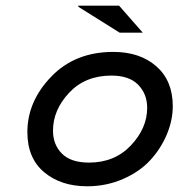

<svg xmlns="http://www.w3.org/2000/svg" viewBox="-20 -647 633 681"><path d="M381.8 -462.9Q476.6 -462.9 534.7 -411.6Q592.8 -360.4 592.8 -270.5Q592.8 -220.7 571.8 -170.4Q550.8 -120.1 513.2 -79.1Q475.6 -38.1 416.5 -12.2Q357.4 13.7 289.1 13.7Q196.3 13.7 136.7 -36.1Q77.1 -85.9 77.1 -178.7Q77.1 -287.1 161.6 -375Q246.1 -462.9 381.8 -462.9ZM375 -378.9Q282.2 -378.9 225.1 -317.9Q168 -256.8 168 -183.6Q168 -133.8 199.7 -102.1Q231.4 -70.3 295.9 -70.3Q386.7 -70.3 444.3 -131.3Q502 -192.4 502 -264.6Q502 -313.5 470.2 -346.2Q438.5 -378.9 375 -378.9ZM257.8 -623V-627H402.3L486.3 -531.2H404.3Z"/></svg>

Font: Thabit-Bold-Oblique
Style: Bold Oblique
Weight: 700
Designer: Regenerated by Nadim Shaikli
Foundry: MAK Alagha
Version: 0.01